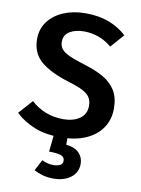

<svg xmlns="http://www.w3.org/2000/svg" viewBox="-104 -794 823 1123"><g transform="rotate(10 307.5 -232.5)"><path d="M571.3 -203.6Q571.3 -139 538.2 -89.5Q505.1 -40 442.8 -12.3Q380.5 15.4 292.8 15.4Q200.5 15.4 134.4 -12.1Q68.2 -39.5 23.6 -82.6L97.4 -165.1Q135.9 -130.3 183.6 -111Q231.3 -91.8 290.8 -91.8Q347.7 -91.8 386.4 -117.9Q425.1 -144.1 425.1 -194.4Q425.1 -223.1 412.8 -243.3Q400.5 -263.6 370.5 -279.5Q340.5 -295.4 287.2 -311.3Q169.7 -347.2 113.8 -396.2Q57.9 -445.1 57.9 -527.2Q57.9 -588.2 91.8 -632.6Q125.6 -676.9 183.1 -700.8Q240.5 -724.6 312.3 -724.6Q391.3 -724.6 451.3 -701.8Q511.3 -679 556.9 -636.9L486.7 -557.4Q450.3 -588.7 407.9 -603.6Q365.6 -618.5 322.1 -618.5Q270.3 -618.5 236.7 -597.9Q203.1 -577.4 203.1 -536.4Q203.1 -511.3 217.2 -493.6Q231.3 -475.9 265.4 -460.5Q299.5 -445.1 360 -426.7Q423.1 -407.7 470.5 -381Q517.9 -354.4 544.6 -312.1Q571.3 -269.7 571.3 -203.6ZM334.4 147.2Q334.4 124.1 310.5 116.7Q286.7 109.2 241.5 109.2L254.4 -16.4H333.3V52.3Q386.2 57.9 411 84.4Q435.9 110.8 435.9 148.2Q435.9 200 395.6 230.3Q355.4 260.5 292.8 260.5Q257.9 260.5 227.7 251.8Q197.4 243.1 176.9 231.3L211.3 165.6Q226.2 173.3 243.6 177.9Q261 182.6 277.9 182.6Q303.6 182.6 319 174.6Q334.4 166.7 334.4 147.2Z"/></g></svg>

Font: Fira Code SemiBold
Style: Regular
Weight: 600
Designer: Carrois Corporate, Edenspiekermann AG, Nikita Prokopov
Foundry: Carrois Corporate, Edenspiekermann AG, Nikita Prokopov
Version: Version 6.002